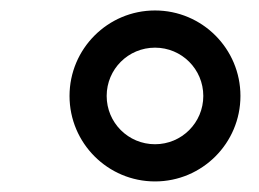

<svg xmlns="http://www.w3.org/2000/svg" viewBox="-20 -753 495 367"><path d="M276.3 -406.2C366.5 -406.2 439.6 -479.4 439.6 -569.6C439.6 -659.8 366.5 -733 276.3 -733C186.1 -733 112.9 -659.8 112.9 -569.6C112.9 -479.4 186.1 -406.2 276.3 -406.2ZM276.3 -477.3C225.1 -477.3 183.9 -518.5 183.9 -569.6C183.9 -620.7 225.1 -661.9 276.3 -661.9C327.4 -661.9 368.6 -620.7 368.6 -569.6C368.6 -518.5 327.4 -477.3 276.3 -477.3Z"/></svg>

Font: Riot Sans 2.0
Style: Italic
Weight: 400
Italic angle: -9.39999°
Designer: Rasmus Andersson
Foundry: rsms
Version: Version 3.006;hotconv 1.0.109;makeotfexe 2.5.65596